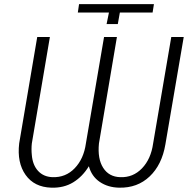

<svg xmlns="http://www.w3.org/2000/svg" viewBox="-20 -888 906 919"><path d="M859.4 -710.9 771.5 -196.3Q754.9 -99.1 696.3 -43.5Q637.7 12.2 550.3 10.3Q496.6 9.3 457.5 -17.3Q418.5 -43.9 405.3 -92.3Q375 -42.5 330.1 -15.1Q285.2 12.2 225.6 10.3Q144 7.8 102.5 -50.8Q61 -109.4 71.8 -201.7L158.2 -710.9H218.8L132.3 -201.2Q129.4 -173.8 132.3 -146Q136.2 -98.6 161.9 -70.3Q187.5 -42 230.5 -40Q294.4 -37.6 337.6 -82.8Q380.9 -127.9 391.1 -201.2L478 -710.9H539.6L453.6 -201.2Q446.3 -127.9 473.9 -84.7Q501.5 -41.5 555.7 -40Q616.7 -37.6 659.7 -82.3Q702.6 -127 712.9 -201.2L799.8 -710.9ZM352.5 -828.1 358.4 -868.2H716.8L710.4 -828.1H553.7L543.9 -772.9H490.2L501.5 -828.1Z"/></svg>

Font: RobotoInd Light
Style: Italic
Weight: 300
Italic angle: -12°
Designer: Google
Version: Version 2.001151; 2014